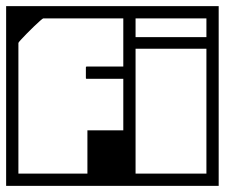

<svg xmlns="http://www.w3.org/2000/svg" viewBox="-40 -606 733 626"><path d="M240 -385Q240 -387 240.2 -387.8Q240.5 -388.5 241.2 -388.8Q242 -389 244 -389Q244 -389 259.5 -389Q275 -389 298 -389Q321 -389 344 -389Q367 -389 382.5 -389Q398 -389 398 -389Q398 -389 398 -389Q398 -389 398 -389Q398 -389 398 -389Q398 -389 398 -389Q398 -389 398 -389Q401 -389 401.5 -388.5Q402 -388 402 -385Q402 -385 402 -381.8Q402 -378.5 402 -373.8Q402 -369 402 -364.2Q402 -359.5 402 -356.2Q402 -353 402 -353Q402 -350 401.5 -349.5Q401 -349 398 -349Q398 -349 398 -349Q398 -349 398 -349Q398 -349 398 -349Q398 -349 398 -349Q398 -349 398 -349Q398 -349 382.5 -349Q367 -349 344 -349Q321 -349 298 -349Q275 -349 259.5 -349Q244 -349 244 -349Q242 -349 241.2 -349.2Q240.5 -349.5 240.2 -350.2Q240 -351 240 -353Q240 -353 240 -361Q240 -369 240 -377Q240 -385 240 -385ZM-20 -307Q-20 -330 -20 -352.8Q-20 -375.5 -20 -398.5Q-20 -421.5 -20 -444.8Q-20 -468 -20 -491.2Q-20 -514.5 -20 -538.2Q-20 -562 -20 -586Q-20 -586 -20 -586Q-20 -586 -20 -586Q-20 -586 2 -586Q24 -586 56.5 -586Q89 -586 121.5 -586Q154 -586 176 -586Q198 -586 198 -586Q198 -586 198 -586Q198 -586 198 -586Q198 -586 198 -586Q198 -586 198 -586Q198 -586 198 -586Q198 -576.5 198 -566.2Q198 -556 198 -546Q196.5 -546 188 -546Q179.5 -546 167.5 -546Q155.5 -546 142.2 -546Q129 -546 118 -546Q107 -546 101 -546Q101 -546 101 -546Q101 -546 101 -546Q101 -546 101 -546Q99.5 -546 91 -538.5Q82.5 -531 70.5 -519.5Q58.5 -508 47 -496.2Q35.5 -484.5 27.8 -476Q20 -467.5 20 -466V-307ZM402 -307H362Q362 -307 362 -331.2Q362 -355.5 362 -391Q362 -426.5 362 -462Q362 -497.5 362 -521.8Q362 -546 362 -546Q362 -546 362 -546Q362 -546 362 -546Q362 -546 362 -546Q362 -546 362 -546Q362 -546 362 -546Q362 -546 362 -546Q362 -546 362 -546Q362 -546 362 -546Q362 -546 362 -546Q362 -546 362 -546Q362 -546 362 -546Q362 -546 344 -546Q326 -546 299.5 -546Q273 -546 246.5 -546Q220 -546 202 -546Q184 -546 184 -546Q184 -556 184 -566.2Q184 -576.5 184 -586Q184 -586 184 -586Q184 -586 184 -586Q184 -586 184 -586Q184 -586 184 -586Q184 -586 184 -586Q184 -586 206 -586Q228 -586 260.5 -586Q293 -586 325.5 -586Q358 -586 380 -586Q402 -586 402 -586Q402 -586 402 -586Q402 -586 402 -586Q402 -586 402 -586Q402 -586 402 -565.8Q402 -545.5 402 -513.8Q402 -482 402 -446.5Q402 -411 402 -379.2Q402 -347.5 402 -327.2Q402 -307 402 -307ZM184 0Q184 0 184 0Q184 0 184 0Q184 0 184 0Q184 0 184 0Q184 0 184 0Q183 0 162 0Q141 0 110.8 0Q80.5 0 50.5 0Q20.5 0 0.2 0Q-20 0 -20 0Q-20 0 -20 0Q-20 0 -20 0Q-20 0 -20 0Q-20 -37 -20 -74.5Q-20 -112 -20 -147.2Q-20 -182.5 -20 -213.2Q-20 -244 -20 -268H20V-40Q20 -40 20 -40Q20 -40 20 -40Q20 -40 20 -40Q20 -40 20 -40Q20 -40 20 -40Q20 -40 20 -40Q20 -40 36.8 -40Q53.5 -40 75.5 -40Q97.5 -40 114.2 -40Q131 -40 131 -40Q131 -40 148.2 -40Q165.5 -40 188 -40Q210.5 -40 227.8 -40Q245 -40 245 -40Q245 -40 245 -40Q245 -40 245 -40Q245 -40 245 -40Q245 -40 245 -40Q245 -40 245 -54.2Q245 -68.5 245 -89.5Q245 -110.5 245 -131.5Q245 -152.5 245 -166.8Q245 -181 245 -181Q245 -181 245 -181Q245 -181 245 -181Q245 -181 245 -181Q245 -181 245 -181Q245 -181 245 -181Q245 -181 262.8 -181Q280.5 -181 303.5 -181Q326.5 -181 344.2 -181Q362 -181 362 -181Q362 -181 362 -181Q362 -181 362 -181Q362 -181 362 -181Q362 -181 362 -194Q362 -207 362 -226Q362 -245 362 -264Q362 -283 362 -296Q362 -309 362 -309Q362 -309 362 -309Q362 -309 362 -309H402Q402 -290.5 402 -272.5Q402 -254.5 402 -224.2Q402 -194 402 -141Q402 -88 402 0Q402 0 402 0Q402 0 402 0Q402 0 380.2 0Q358.5 0 326.5 0Q294.5 0 262.2 0Q230 0 207.5 0Q185 0 184 0Q184 0 184 0Q184 0 184 0Q184 0 184 0Q184 0 184 0Q184 0 184 0ZM-20 -358H20Q20 -330.5 20 -314Q20 -297.5 20 -282.2Q20 -267 20 -243Q20 -243 20 -243Q20 -243 20 -243Q20 -243 20 -243Q20 -243 20 -243Q20 -218 20 -205Q20 -192 20 -183.2Q20 -174.5 20 -162.8Q20 -151 20 -128H-20ZM673 -249Q673 -228.5 673 -204.2Q673 -180 673 -153.8Q673 -127.5 673 -100.8Q673 -74 673 -48.5Q673 -23 673 0Q673 0 657.2 0Q641.5 0 618.2 0Q595 0 571.8 0Q548.5 0 532.8 0Q517 0 517 0Q517 0 517 0Q517 0 517 0Q517 0 517 0Q517 0 517 0Q513.5 -7.5 513.5 -20Q513.5 -32.5 517 -40Q527.5 -40 540.5 -40Q553.5 -40 568.2 -40Q583 -40 599.5 -40Q616 -40 633 -40Q633 -40 633 -40Q633 -40 633 -40Q633 -40 633 -40Q633 -40 633 -40Q633 -40 633 -40Q633 -40 633 -40Q633 -40 633 -40Q633 -40 633 -40Q633 -40 633 -61Q633 -82 633 -113.2Q633 -144.5 633 -175.8Q633 -207 633 -228Q633 -249 633 -249ZM362 -249H402Q402 -249 402 -228Q402 -207 402 -175.8Q402 -144.5 402 -113.2Q402 -82 402 -61Q402 -40 402 -40Q402 -40 402 -40Q402 -40 402 -40Q402 -40 402 -40Q402 -40 402 -40Q402 -40 402 -40Q402 -40 402 -40Q402 -40 402 -40Q402 -40 402 -40Q419.5 -40 435.8 -40Q452 -40 466.8 -40Q481.5 -40 494.5 -40Q507.5 -40 518 -40Q522 -32.5 522 -20Q522 -7.5 518 0Q518 0 518 0Q518 0 518 0Q518 0 518 0Q518 0 518 0Q518 0 502.2 0Q486.5 0 463.2 0Q440 0 416.8 0Q393.5 0 377.8 0Q362 0 362 0Q362 -23 362 -48.5Q362 -74 362 -100.8Q362 -127.5 362 -153.8Q362 -180 362 -204.2Q362 -228.5 362 -249ZM362 -358H402Q402 -330.5 402 -314Q402 -297.5 402 -282.2Q402 -267 402 -243Q402 -243 402 -243Q402 -243 402 -243Q402 -243 402 -243Q402 -243 402 -243Q402 -218 402 -205Q402 -192 402 -183.2Q402 -174.5 402 -162.8Q402 -151 402 -128H362ZM673 -358V-128H633Q633 -151 633 -162.8Q633 -174.5 633 -183.2Q633 -192 633 -205Q633 -218 633 -243Q633 -243 633 -243Q633 -243 633 -243Q633 -243 633 -243Q633 -243 633 -243Q633 -267 633 -282.2Q633 -297.5 633 -314Q633 -330.5 633 -358ZM673 -337H633Q633 -337 633 -358Q633 -379 633 -410.2Q633 -441.5 633 -472.8Q633 -504 633 -525Q633 -546 633 -546Q633 -546 633 -546Q633 -546 633 -546Q633 -546 633 -546Q633 -546 633 -546Q633 -546 633 -546Q633 -546 633 -546Q633 -546 633 -546Q633 -546 633 -546Q616 -546 599.5 -546Q583 -546 568.2 -546Q553.5 -546 540.5 -546Q527.5 -546 517 -546Q513.5 -553.5 513.5 -566Q513.5 -578.5 517 -586Q517 -586 517 -586Q517 -586 517 -586Q517 -586 517 -586Q517 -586 517 -586Q517 -586 532.8 -586Q548.5 -586 571.8 -586Q595 -586 618.2 -586Q641.5 -586 657.2 -586Q673 -586 673 -586Q673 -563 673 -537.5Q673 -512 673 -485.2Q673 -458.5 673 -432.2Q673 -406 673 -381.8Q673 -357.5 673 -337ZM362 -337Q362 -357.5 362 -381.8Q362 -406 362 -432.2Q362 -458.5 362 -485.2Q362 -512 362 -537.5Q362 -563 362 -586Q362 -586 377.8 -586Q393.5 -586 416.8 -586Q440 -586 463.2 -586Q486.5 -586 502.2 -586Q518 -586 518 -586Q518 -586 518 -586Q518 -586 518 -586Q518 -586 518 -586Q518 -586 518 -586Q522 -578.5 522 -566Q522 -553.5 518 -546Q507.5 -546 494.5 -546Q481.5 -546 466.8 -546Q452 -546 435.8 -546Q419.5 -546 402 -546Q402 -546 402 -546Q402 -546 402 -546Q402 -546 402 -546Q402 -546 402 -546Q402 -546 402 -546Q402 -546 402 -546Q402 -546 402 -546Q402 -546 402 -546Q402 -546 402 -525Q402 -504 402 -472.8Q402 -441.5 402 -410.2Q402 -379 402 -358Q402 -337 402 -337ZM673 -307H633Q633 -322 633 -337.8Q633 -353.5 633 -367Q633 -380.5 633 -388.8Q633 -397 633 -397Q633 -397 633 -397Q633 -397 633 -397Q633 -397 633 -398.5Q633 -400 633 -404.8Q633 -409.5 633 -419.8Q633 -430 633 -447Q633 -447 633 -447Q633 -447 633 -447Q633 -447 615.8 -447Q598.5 -447 575.5 -447Q552.5 -447 535.2 -447Q518 -447 518 -447Q518 -447 518 -452.8Q518 -458.5 518 -466Q518 -473.5 518 -479.2Q518 -485 518 -485Q525 -485 533.5 -485Q542 -485 554.8 -485Q567.5 -485 585.5 -485Q603.5 -485 629 -485Q632.5 -485 639.5 -485Q646.5 -485 653 -485Q659.5 -485 662 -485Q664 -485 665.8 -485Q667.5 -485 669.2 -485Q671 -485 673 -485Q673 -469.5 673 -445.5Q673 -421.5 673 -395Q673 -368.5 673 -345Q673 -321.5 673 -307ZM362 -307Q362 -321.5 362 -345Q362 -368.5 362 -395Q362 -421.5 362 -445.5Q362 -469.5 362 -485Q364 -485 365.8 -485Q367.5 -485 369.2 -485Q371 -485 373 -485Q375.5 -485 382 -485Q388.5 -485 395.5 -485Q402.5 -485 406 -485Q423 -485 436.8 -485Q450.5 -485 461.2 -485Q472 -485 480.8 -485Q489.5 -485 496.2 -485Q503 -485 508.2 -485Q513.5 -485 518 -485Q518 -485 518 -479.2Q518 -473.5 518 -466Q518 -458.5 518 -452.8Q518 -447 518 -447Q518 -447 506.2 -447Q494.5 -447 477.2 -447Q460 -447 442.8 -447Q425.5 -447 413.8 -447Q402 -447 402 -447Q402 -447 402 -447Q402 -447 402 -447Q402 -430 402 -419.8Q402 -409.5 402 -404.8Q402 -400 402 -398.5Q402 -397 402 -397Q402 -397 402 -397Q402 -397 402 -397Q402 -397 402 -388.8Q402 -380.5 402 -367Q402 -353.5 402 -337.8Q402 -322 402 -307Z"/></svg>

Font: Honk
Style: Regular
Weight: 400
Designer: Noopur Datye & Yesha Goshar
Foundry: Ek Type
Version: Version 1.000